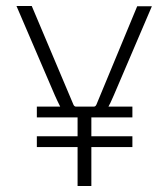

<svg xmlns="http://www.w3.org/2000/svg" viewBox="-20 -621 562 641"><path d="M302 -272 438 -600H487L360 -303Q347 -273 342 -265H422V-229H285V-166H422V-130H285V0H239V-130H103V-166H239V-229H103V-265H181Q170 -287 163 -303L35 -601H86L225 -272Q228 -265 234 -265H293Q299 -265 302 -272Z"/></svg>

Font: Gemunu Libre ExtraLight
Style: Regular
Weight: 200
Designer: Puspanada Ekanayake, Sola Matas, Pathum Egodawatta, Kosala Senevirathne
Foundry: mooniak
Version: Version 1.100